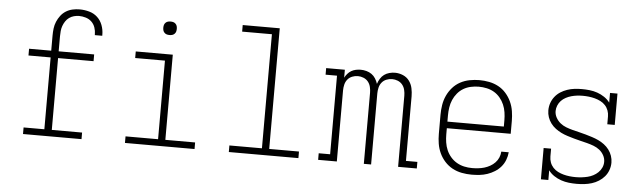

<svg xmlns="http://www.w3.org/2000/svg" viewBox="-48 -920 3695 1105"><g transform="rotate(5 1800.0 -367.5)"><path d="M110 0V-38H230V-453H102V-492H230V-579Q230 -600 232.5 -620.5Q235 -641 243 -660Q251 -679 263.5 -695.5Q276 -712 293.5 -723Q311 -734 331.5 -738.5Q352 -743 373 -743Q400 -743 427.5 -735.5Q455 -728 475 -709.5Q495 -691 505 -664.5Q515 -638 515 -610Q515 -608 515 -606Q515 -604 515 -603H472Q472 -604 472 -605.5Q472 -607 472 -608Q472 -628 465.5 -647Q459 -666 445 -679.5Q431 -693 411.5 -699Q392 -705 373 -705Q358 -705 343 -701Q328 -697 315.5 -688Q303 -679 294.5 -666Q286 -653 281 -639Q276 -625 274.5 -609.5Q273 -594 273 -579V-492H478V-453H273V-38H448V0Z M699 0V-38H887V-492H715V-530H929V-38H1101V0ZM900 -641Q892 -641 884.5 -643Q877 -645 871 -651Q865 -657 863 -664.5Q861 -672 861 -680Q861 -688 863 -695.5Q865 -703 871 -709Q877 -715 884.5 -717Q892 -719 900 -719Q908 -719 915.5 -717Q923 -715 929 -709Q935 -703 937 -695.5Q939 -688 939 -680Q939 -672 937 -664.5Q935 -657 929 -651Q923 -645 915.5 -643Q908 -641 900 -641Z M1299 0V-38H1487V-697H1315V-735H1529V-38H1701V0Z M1815 0V-38H1881V-492H1815V-530H1923V-484Q1929 -496 1938.5 -507Q1948 -518 1960 -525Q1972 -532 1986 -535Q2000 -538 2014 -538Q2031 -538 2047.5 -533.5Q2064 -529 2077.5 -519.5Q2091 -510 2100 -495.5Q2109 -481 2114 -465Q2119 -481 2128 -495.5Q2137 -510 2150 -519.5Q2163 -529 2179.5 -533.5Q2196 -538 2212 -538Q2236 -538 2258.5 -528.5Q2281 -519 2295 -500Q2309 -481 2314 -457.5Q2319 -434 2319 -411V-38H2385V0H2277V-411Q2277 -427 2273 -444Q2269 -461 2258.5 -474Q2248 -487 2232 -493.5Q2216 -500 2199 -500Q2182 -500 2166 -493.5Q2150 -487 2139.5 -474Q2129 -461 2125 -444Q2121 -427 2121 -411V0H2079V-411Q2079 -427 2075 -444Q2071 -461 2060.5 -474Q2050 -487 2034 -493.5Q2018 -500 2001 -500Q1984 -500 1968 -493.5Q1952 -487 1941.5 -474Q1931 -461 1927 -444Q1923 -427 1923 -411V0Z M2702 8Q2673 8 2644.5 2.5Q2616 -3 2591 -16.5Q2566 -30 2546.5 -51.5Q2527 -73 2515 -99Q2503 -125 2498.5 -153Q2494 -181 2494 -210V-320Q2494 -348 2498.5 -376.5Q2503 -405 2515 -431Q2527 -457 2546 -478.5Q2565 -500 2590 -513.5Q2615 -527 2643.5 -532.5Q2672 -538 2700 -538Q2728 -538 2756.5 -532.5Q2785 -527 2810 -513.5Q2835 -500 2854 -478.5Q2873 -457 2885 -431Q2897 -405 2901.5 -376.5Q2906 -348 2906 -320V-246H2537V-210Q2537 -187 2540.5 -164Q2544 -141 2553 -120Q2562 -99 2577.5 -81Q2593 -63 2613 -51.5Q2633 -40 2655.5 -35Q2678 -30 2702 -30Q2719 -30 2737 -32Q2755 -34 2772 -39Q2789 -44 2805 -53Q2821 -62 2833.5 -75Q2846 -88 2853 -104.5Q2860 -121 2861 -139H2904Q2902 -116 2893.5 -94Q2885 -72 2870 -54.5Q2855 -37 2835 -24.5Q2815 -12 2793 -4.5Q2771 3 2748 5.5Q2725 8 2702 8ZM2863 -284V-320Q2863 -343 2859.5 -366Q2856 -389 2847 -410Q2838 -431 2823 -449Q2808 -467 2788.5 -478.5Q2769 -490 2746 -495Q2723 -500 2700 -500Q2677 -500 2654 -495Q2631 -490 2611.5 -478.5Q2592 -467 2577 -449Q2562 -431 2553 -410Q2544 -389 2540.5 -366Q2537 -343 2537 -320V-284Z M3309 8Q3286 8 3263.5 5.5Q3241 3 3219 -4.5Q3197 -12 3177.5 -25Q3158 -38 3145 -56V0H3102V-181H3145V-136Q3145 -118 3151 -101.5Q3157 -85 3169 -72Q3181 -59 3197 -51Q3213 -43 3230 -38.5Q3247 -34 3264.5 -32Q3282 -30 3300 -30Q3317 -30 3334.5 -32Q3352 -34 3368.5 -38Q3385 -42 3400.5 -50Q3416 -58 3428.5 -70Q3441 -82 3448.5 -98Q3456 -114 3456 -132Q3456 -152 3446 -170Q3436 -188 3420.5 -200Q3405 -212 3386.5 -219Q3368 -226 3348.5 -231Q3329 -236 3310 -240.5Q3291 -245 3271.5 -250.5Q3252 -256 3233 -262Q3214 -268 3196.5 -276.5Q3179 -285 3163 -297Q3147 -309 3135 -325Q3123 -341 3116.5 -360Q3110 -379 3110 -399Q3110 -421 3117 -441.5Q3124 -462 3137.5 -479Q3151 -496 3169 -507.5Q3187 -519 3207.5 -526Q3228 -533 3249 -535.5Q3270 -538 3292 -538Q3314 -538 3337 -535.5Q3360 -533 3381.5 -525.5Q3403 -518 3422.5 -505Q3442 -492 3455 -474V-530H3498V-349H3455V-394Q3455 -412 3449 -428.5Q3443 -445 3431 -458Q3419 -471 3403 -479Q3387 -487 3370 -491.5Q3353 -496 3335.5 -498Q3318 -500 3301 -500Q3301 -500 3301 -500Q3301 -500 3300 -500Q3283 -500 3266.5 -498Q3250 -496 3234 -491.5Q3218 -487 3203 -479Q3188 -471 3176.5 -459Q3165 -447 3158.5 -431Q3152 -415 3152 -399Q3152 -379 3162 -361Q3172 -343 3187.5 -330.5Q3203 -318 3221.5 -311Q3240 -304 3259 -299Q3278 -294 3297.5 -289.5Q3317 -285 3336 -279.5Q3355 -274 3374 -268Q3393 -262 3411 -253.5Q3429 -245 3445 -233Q3461 -221 3473 -205Q3485 -189 3491.5 -170Q3498 -151 3498 -131Q3498 -109 3490.5 -88Q3483 -67 3469 -50.5Q3455 -34 3436 -22Q3417 -10 3396 -3.5Q3375 3 3353 5.5Q3331 8 3309 8Z"/></g></svg>

Font: Iosevka Slab XLtEx
Style: Regular
Weight: 200
Width: 7
Monospace: yes
Designer: Belleve Invis
Foundry: Belleve Invis
Version: Version 11.1.0; ttfautohint (v1.8.3)